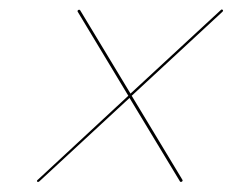

<svg xmlns="http://www.w3.org/2000/svg" viewBox="-20 -539 482 398"><path d="M57 -162.5Q56 -165 58.5 -166.5L246 -340.5L141.5 -514Q139.5 -516.5 142.5 -518.5Q144.5 -519.5 146 -518L250.5 -345L437.5 -518Q440 -520.5 441.5 -518.5Q443.5 -517 441 -514.5L253 -340.5L358 -166.5Q359.5 -164 357 -162.5Q354.5 -161 353 -163L248.5 -336L61.5 -163Q59 -161 57 -162.5Z"/></svg>

Font: Fraunces 144pt Light
Style: Italic
Weight: 300
Italic angle: -16°
Version: Version 1.000;[0bf87f6ff]